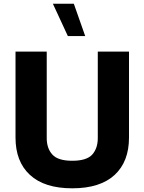

<svg xmlns="http://www.w3.org/2000/svg" viewBox="-20 -996 768 1021"><path d="M500 -261.2C500 -225.6 490.2 -196.3 470.7 -174.3C451.2 -152.3 415.5 -141.1 364.3 -141.1C313 -141.1 277.8 -152.3 258.3 -174.3C238.3 -196.3 228.5 -225.6 228.5 -261.2V-721.7H62.5V-264.6C62.5 -179.2 87.9 -113.3 139.2 -65.9C190.4 -18.6 265.1 5.4 364.3 5.4C463.4 5.4 538.6 -18.6 589.8 -65.9C640.6 -113.3 666 -179.2 666 -264.6V-721.7H500ZM372.6 -976.1H261.2L340.8 -804.2H433.1Z"/></svg>

Font: Estedad ExtraBold
Style: Regular
Weight: 800
Designer: Amin Abedi
Version: Version 7.3